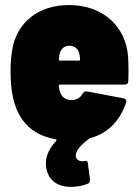

<svg xmlns="http://www.w3.org/2000/svg" viewBox="-20 -548 546 760"><path d="M487 -324C478 -443 388 -528 253 -528C130 -528 45 -457 28 -349C24 -325 21 -286 22 -260C22 -223 25 -190 32 -160C52 -71 105 -14 199 3C204 3 205 7 202 10C167 47 155 87 165 126C187 209 285 196 326 180C334 177 337 170 336 162L328 99C327 88 321 87 311 90C298 92 285 87 281 74C275 55 294 30 333 1C335 0 337 -1 340 -2C406 -21 453 -67 479 -141C482 -150 478 -157 468 -159L325 -186C317 -188 311 -184 306 -176C298 -161 284 -153 265 -152C239 -151 224 -164 217 -186C215 -192 214 -199 213 -207C212 -211 214 -213 218 -213H473C482 -213 488 -218 488 -228C489 -251 489 -290 487 -324ZM255 -367C277 -367 291 -353 295 -331L297 -314C297 -310 296 -308 292 -308H218C214 -308 213 -310 213 -314L215 -331C220 -353 233 -367 255 -367Z"/></svg>

Font: Barlow Semi Condensed Black
Style: Regular
Weight: 900
Width: 4
Designer: Jeremy Tribby
Foundry: Tribby Type
Version: Version 1.408;PS 001.408;hotconv 1.0.88;makeotf.lib2.5.64775